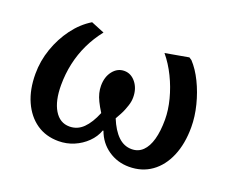

<svg xmlns="http://www.w3.org/2000/svg" viewBox="-92 -663 987 824"><g transform="rotate(20 401.5 -251.0)"><path d="M239 14Q181 14 138.5 -15.5Q96 -45 72 -98.5Q48 -152 48 -224Q48 -283 67.5 -339Q87 -395 121 -441Q155 -487 201 -515L262 -490Q231 -451 210 -407Q189 -363 178.5 -315Q168 -267 168 -216Q168 -144 193 -102.5Q218 -61 262 -61Q298 -61 324.5 -87Q351 -113 371 -162Q356 -186 347 -204.5Q338 -223 334 -239.5Q330 -256 330 -272Q330 -313 351 -339.5Q372 -366 403 -366Q434 -366 455.5 -339Q477 -312 477 -272Q477 -263 475.5 -253.5Q474 -244 470.5 -233.5Q467 -223 462.5 -211.5Q458 -200 451.5 -188Q445 -176 437 -162Q457 -113 484 -87Q511 -61 546 -61Q576 -61 596.5 -81Q617 -101 627.5 -138.5Q638 -176 638 -229Q638 -272 625.5 -320.5Q613 -369 590.5 -415Q568 -461 538 -497L645 -516L657 -508Q685 -478 707 -433Q729 -388 742 -336.5Q755 -285 755 -237Q755 -161 731 -104.5Q707 -48 663.5 -17Q620 14 561 14Q508 14 466 -15Q424 -44 406 -94H403Q392 -63 367 -38.5Q342 -14 309 0Q276 14 239 14Z"/></g></svg>

Font: Literata 18pt Medium
Style: Regular
Weight: 500
Designer: Latin by Veronika Burian and Jose Scaglione. Greek by Irene Vlachou. Cyrillic by Vera Evstafieva.
Foundry: TypeTogether
Version: Version 3.103;gftools[0.9.29]